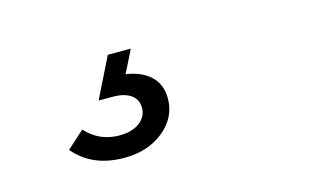

<svg xmlns="http://www.w3.org/2000/svg" viewBox="-44 -98 688 427"><g transform="rotate(-15 300.0 115.5)"><path d="M200 231Q126 231 85 182L125 146Q156 180 202 180Q231 180 248.5 167Q266 154 266 133Q266 114 251 103.5Q236 93 210 93H177L223 0H276L250 52Q286 57 306.5 76.5Q327 96 327 128Q327 172 290.5 201.5Q254 231 200 231Z"/></g></svg>

Font: Red Hat Display Medium
Style: Italic
Weight: 500
Italic angle: -12°
Designer: Pentagram, MCKL
Foundry: Pentagram, MCKL
Version: Version 1.023; ttfautohint (v1.8.3)